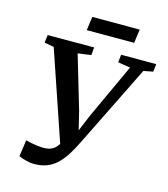

<svg xmlns="http://www.w3.org/2000/svg" viewBox="-132 -1018 993 1135"><g transform="rotate(15 364.0 -450.5)"><path d="M182 14Q159 14 131.2 6.5Q103.5 -1 88 -8.5L102.5 -109Q119.5 -104.5 138.2 -101Q157 -97.5 174.2 -95.2Q191.5 -93 205 -92.5Q221.5 -92.5 237.8 -94.8Q254 -97 269.8 -106.8Q285.5 -116.5 300.2 -138.2Q315 -160 328 -199.5L311.5 -112.5L116.5 -684.5L58 -695.5L64 -743L348 -743.5L344 -695.5L263 -684.5L359.5 -358L400.5 -190.5L364.5 -193L427.5 -344.5L584 -683.5L508 -695.5L513.5 -743H728.5L722.5 -695.5L665 -684.5L420.5 -189Q397.5 -141.5 374.2 -104Q351 -66.5 323.8 -40Q296.5 -13.5 262 0.2Q227.5 14 182 14ZM291 -915H581L569.5 -831H279.5Z"/></g></svg>

Font: Merriweather SemiBold
Style: Italic
Weight: 600
Italic angle: -7.8°
Version: Version 2.101